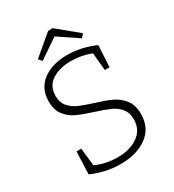

<svg xmlns="http://www.w3.org/2000/svg" viewBox="-210 -999 1018 1125"><g transform="rotate(-30 299.5 -437.0)"><path d="M315 -380Q383 -359 423.5 -340Q464 -321 492.5 -284.5Q521 -248 521 -188Q521 -93 451 -42.5Q381 8 273 8Q173 8 78 -34L84 -186H116L129 -66Q198 -35 277 -35Q360 -35 414.5 -73Q469 -111 469 -182Q469 -227 445 -255.5Q421 -284 385.5 -299.5Q350 -315 290 -334Q223 -355 183.5 -373.5Q144 -392 116.5 -427Q89 -462 89 -520Q89 -608 153 -655.5Q217 -703 319 -703Q410 -703 506 -662L498 -516H466L455 -635Q392 -661 318 -661Q242 -661 191 -628Q140 -595 140 -528Q140 -484 163.5 -456.5Q187 -429 221.5 -413.5Q256 -398 315 -380ZM323 -882 463 -767 443 -744 309 -834 177 -744 158 -767 292 -880Z"/></g></svg>

Font: Bitter Pro Light
Style: Regular
Weight: 300
Designer: Sol Matas, and Bitter project Authors
Foundry: Sol Matas
Version: Version 1.010